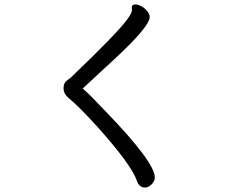

<svg xmlns="http://www.w3.org/2000/svg" viewBox="-20 -783 1040 867"><path d="M635 64Q650 64 664.5 49.5Q679 35 679 18Q679 -50 458 -279Q379 -362 366 -372L354 -383V-384L501 -520Q656 -664 656 -706Q656 -720 644 -734Q632 -748 617 -755.5Q602 -763 591 -763Q575 -763 575 -747L576 -738Q576 -723 551 -691Q506 -630 300 -433Q293 -428 280 -417.5Q267 -407 267 -384Q267 -360 289 -341Q336 -303 422 -208Q573 -39 598 33Q608 64 635 64Z"/></svg>

Font: LXGW WenKai TC
Style: Bold
Weight: 700
Designer: LXGW / Fontworks Inc.
Foundry: LXGW / Fontworks Inc.
Version: Version 1.330;April 28, 2024